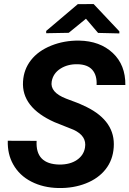

<svg xmlns="http://www.w3.org/2000/svg" viewBox="-20 -922 642 952"><path d="M401.4 -189.9Q411.6 -248 344.2 -278.8L250 -316.4Q85.9 -389.6 94.2 -518.1Q97.7 -577.6 133.3 -623.5Q168.9 -669.4 233.4 -695.6Q297.9 -721.7 372.6 -720.7Q475.6 -718.8 539.1 -659.4Q602.5 -600.1 601.6 -500.5H459Q461.4 -548.8 437.7 -575.7Q414.1 -602.5 364.3 -603.5Q315.4 -604.5 279.3 -581.3Q243.2 -558.1 236.3 -517.6Q227.1 -464.4 307.6 -433.1L372.1 -408.7L409.2 -391.6Q553.2 -320.3 543.9 -191.4Q539.6 -128.4 503.7 -82.8Q467.8 -37.1 406 -12.7Q344.2 11.7 270 10.3Q194.3 8.8 135.3 -21.5Q76.2 -51.8 45.4 -106.9Q16.6 -158.2 18.6 -224.1L161.6 -223.6Q154.8 -107.9 275.4 -106Q327.6 -106 361.3 -128.9Q395 -151.9 401.4 -189.9ZM571.8 -766.6V-756.3L466.3 -758.8L406.2 -829.1L320.8 -759.3L209 -757.3V-768.6L365.7 -901.4L444.3 -901.9Z"/></svg>

Font: RobotoInd
Style: Bold Italic
Weight: 700
Italic angle: -12°
Designer: Google
Version: Version 2.001150; 2014